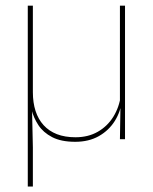

<svg xmlns="http://www.w3.org/2000/svg" viewBox="-20 -506 556 698"><path d="M434.5 -485.5V0H416L418 -127H416V-485.5ZM99.5 -170.5Q99.5 -133 109.2 -102.8Q119 -72.5 138.5 -51Q158 -29.5 187 -18.2Q216 -7 254.5 -7Q300.5 -7 335.2 -26.8Q370 -46.5 391.8 -81.2Q413.5 -116 419.5 -160.5L428.5 -141.5H423Q419 -101 397.5 -66.5Q376 -32 339.5 -11.2Q303 9.5 253.5 9.5Q202 9.5 169.5 -7.5Q137 -24.5 119.5 -51.2Q102 -78 95 -107L96.5 -106.5L99.5 30V172H81V-485.5H99.5Z"/></svg>

Font: Anek Latin Thin
Style: Regular
Weight: 250
Designer: Yesha Goshar
Foundry: Ek Type
Version: Version 1.003